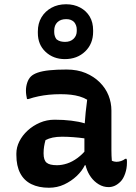

<svg xmlns="http://www.w3.org/2000/svg" viewBox="-20 -873 640 903"><path d="M504 -353Q504 -330 504 -306.5Q504 -283 504 -259.5Q504 -236 504 -212.5Q504 -189 504 -166Q504 -153 504.5 -141Q505 -129 506 -117Q510 -115 516 -113.5Q522 -112 527 -112Q538 -112 549 -115.5Q560 -119 569 -126H575Q577 -121 577 -117Q577 -113 577 -107Q577 -81 568.5 -56.5Q560 -32 547 -19Q533 -5 519 1Q505 7 491 7Q466 7 444.5 -6Q423 -19 408 -39.5Q393 -60 385 -86Q377 -112 377 -138Q377 -163 377 -189Q377 -215 377 -236Q377 -266 378.5 -292Q380 -318 383 -345.5Q386 -373 390 -404Q373 -414 354 -419.5Q335 -425 313.5 -427.5Q292 -430 265 -430Q236 -430 210.5 -427.5Q185 -425 161 -420Q137 -415 113 -407H107Q105 -416 103.5 -426Q102 -436 102 -447Q102 -466 108 -484Q114 -502 125 -513Q136 -524 157.5 -531.5Q179 -539 212.5 -542.5Q246 -546 293 -546Q344 -546 383 -529.5Q422 -513 449.5 -485.5Q477 -458 490.5 -424Q504 -390 504 -353ZM185 -151Q185 -120 199 -108Q213 -96 248 -96Q271 -96 295.5 -104Q320 -112 344.5 -130Q369 -148 391 -176L394 -96H379Q366 -69 340.5 -45Q315 -21 282 -5.5Q249 10 210 10Q162 10 127.5 -7Q93 -24 75 -58.5Q57 -93 57 -144V-151Q57 -180 71 -208Q85 -236 110 -259Q135 -282 167.5 -296Q200 -310 237 -310Q279 -310 315.5 -305.5Q352 -301 378 -293Q404 -285 415 -275Q421 -270 425.5 -261.5Q430 -253 432.5 -241Q435 -229 435 -211Q408 -218 379.5 -222Q351 -226 323.5 -228Q296 -230 272 -230Q247 -230 228 -226Q209 -222 194 -214Q190 -200 187.5 -185Q185 -170 185 -153ZM291 -853Q328 -853 357 -837.5Q386 -822 402 -795Q418 -768 418 -730V-724Q418 -667 380.5 -631Q343 -595 285 -595Q231 -595 194.5 -629Q158 -663 158 -718V-725Q158 -763 175 -791.5Q192 -820 222 -836.5Q252 -853 291 -853ZM291 -783Q265 -783 250 -768.5Q235 -754 235 -729V-722Q235 -712 238 -703Q241 -694 246 -688Q255 -681 265 -678.5Q275 -676 286 -676Q311 -676 326 -690.5Q341 -705 341 -727V-734Q341 -745 337.5 -754Q334 -763 328 -770Q320 -777 311.5 -780Q303 -783 291 -783Z"/></svg>

Font: Recursive Casual SemiBold
Style: Regular
Weight: 600
Version: Version 1.047